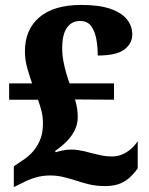

<svg xmlns="http://www.w3.org/2000/svg" viewBox="-20 -744 604 778"><path d="M406 10Q369 10 339 2.5Q309 -5 286 -13Q258 -22 233.5 -27.5Q209 -33 183 -33Q152 -33 123.5 -24.5Q95 -16 71 -3L36 14V-70L68 -92Q87 -103 107 -123Q127 -143 140.5 -172.5Q154 -202 154 -242Q154 -271 148.5 -293Q143 -315 134 -340H17V-406H110Q102 -429 91.5 -464.5Q81 -500 81 -536Q81 -624 139.5 -674Q198 -724 310 -724Q384 -724 429.5 -707.5Q475 -691 495.5 -664Q516 -637 516 -604Q516 -568 484 -543.5Q452 -519 376 -519Q376 -553 370.5 -584.5Q365 -616 350 -637.5Q335 -659 304 -659Q271 -659 251.5 -632Q232 -605 232 -548Q232 -522 237 -495.5Q242 -469 249 -445.5Q256 -422 262 -406H442V-340L284 -341Q290 -320 292.5 -304Q295 -288 295 -268Q295 -243 284 -219Q273 -195 252.5 -173.5Q232 -152 203 -132L206 -127Q214 -130 232 -134Q250 -138 269 -138Q283 -138 295.5 -136Q308 -134 322 -131Q336 -128 353 -123Q373 -118 392 -114Q411 -110 433 -110Q455 -110 473.5 -117.5Q492 -125 508.5 -138.5Q525 -152 538 -172V-62Q525 -43 507.5 -26.5Q490 -10 466 0Q442 10 406 10Z"/></svg>

Font: Noto Serif Armenian ExtraBold
Style: Regular
Weight: 800
Version: Version 2.007